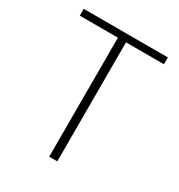

<svg xmlns="http://www.w3.org/2000/svg" viewBox="-167 -813 863 925"><g transform="rotate(30 264.5 -350.0)"><path d="M242 0V-662H30V-700H498V-662H287V0Z"/></g></svg>

Font: DM Sans 12pt ExtraLight
Style: Regular
Weight: 250
Version: Version 4.004;gftools[0.9.30]